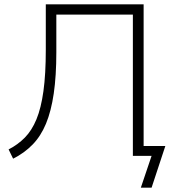

<svg xmlns="http://www.w3.org/2000/svg" viewBox="-20 -725 816 893"><path d="M635 148 685 0H598V-657H242V-482Q242 -372 230 -290Q218 -208 194 -150Q170 -92 131.5 -52.5Q93 -13 41 13L20 -30Q63 -52 95.5 -85Q128 -118 149.5 -170Q171 -222 182 -301Q193 -380 193 -494V-705H648V-46H749L685 148Z"/></svg>

Font: Nunito Sans 7pt ExtraLight
Style: Regular
Weight: 250
Designer: Vernon Adams
Foundry: Vernon Adams
Version: Version 3.101;gftools[0.9.27]